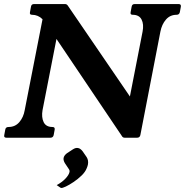

<svg xmlns="http://www.w3.org/2000/svg" viewBox="-34 -680 913 948"><path d="M848 -660Q861 -660 859 -647L854 -620Q851 -607 838 -607Q806 -607 785.5 -583.5Q765 -560 758 -524L659 -13Q656 0 643 0H582Q572 0 568 -8L213 -535L257 -550L176 -136Q170 -101 181.5 -77Q193 -53 225 -53Q238 -53 236 -40L231 -13Q228 0 215 0H-2Q-16 0 -13 -13L-8 -40Q-6 -53 8 -53Q41 -53 61.5 -77Q82 -101 88 -136L176 -585Q154 -607 124 -607Q111 -607 114 -620L119 -647Q121 -660 134 -660H287Q296 -660 301 -652L640 -156L595 -140L670 -524Q677 -560 665 -583.5Q653 -607 621 -607Q608 -607 611 -620L616 -647Q618 -660 631 -660ZM394 96Q404 112 400 133Q399 138 397.5 142Q396 146 394 151Q387 169 369 186.5Q351 204 329.5 218.5Q308 233 291 241Q274 249 268 248Q266 248 262 245Q258 242 246 234Q272 220 289 202Q306 184 309 170Q311 162 306 155L286 125Q278 111 280 100Q282 88 296 77L325 58Q340 48 352 51Q363 53 374 67Z"/></svg>

Font: Young Serif Light
Style: Italic
Weight: 300
Italic angle: -10.979°
Designer: Bastien Sozeau
Foundry: NBR — Bastien Sozeau
Version: Version 5.001